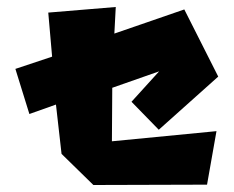

<svg xmlns="http://www.w3.org/2000/svg" viewBox="-20 -569 669 549"><path d="M118 -533 129 -407 24 -372 64 -243 140 -270 156 -129 247 -40 572 -41 599 -194 300 -165 301 -318 435 -365 356 -278 434 -198 604 -350 507 -542 307 -473 311 -549Z"/></svg>

Font: Super Mario
Style: Regular
Weight: 400
Version: Version 1.0